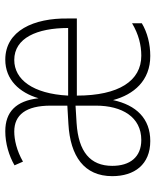

<svg xmlns="http://www.w3.org/2000/svg" viewBox="49 -628 589 727"><g transform="rotate(-90 343.5 -264.5)"><path d="M481 -539C405 -539 356 -485 335 -413C325 -499 283 -539 210 -539C164 -539 117 -525 81 -504L95 -472C137 -496 178 -505 209 -505C272 -505 307 -461 307 -367V-304L238 -300C115 -293 40 -240 40 -134C40 -50 84 10 173 10C258 10 309 -43 328 -131C349 -52 402 10 495 10C540 10 584 -1 619 -22V-59C577 -34 536 -24 496 -24C401 -24 345 -109 345 -268H637V-301C639 -431 591 -539 481 -539ZM480 -505C563 -505 601 -419 601 -301H345C352 -435 406 -505 480 -505ZM241 -269 307 -273V-196C307 -97 264 -24 177 -24C112 -24 79 -67 79 -134C79 -217 132 -262 241 -269Z"/></g></svg>

Font: Noto Sans Malayalam Condensed ExtraLight
Style: Regular
Weight: 200
Width: 3
Designer: Jelle Bosma - Monotype Design Team
Foundry: Monotype Imaging Inc.
Version: Version 2.104